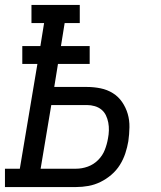

<svg xmlns="http://www.w3.org/2000/svg" viewBox="-30 -755 650 775"><path d="M-10 0V-74H50L121 -497H60V-569H133L148 -662H97V-735H292V-662H231L216 -569H332V-497H204L189 -404H321Q349 -404 376 -398.5Q403 -393 425.5 -379Q448 -365 463 -343Q478 -321 485.5 -295.5Q493 -270 492.5 -241.5Q492 -213 488 -185Q484 -161 476 -136.5Q468 -112 454 -89.5Q440 -67 419.5 -49.5Q399 -32 375.5 -20.5Q352 -9 327 -4.5Q302 0 277 0ZM277 -74Q301 -74 324.5 -82.5Q348 -91 366 -109Q384 -127 393 -150Q402 -173 406 -197Q409 -212 409.5 -228.5Q410 -245 407 -260.5Q404 -276 397.5 -289.5Q391 -303 379.5 -312.5Q368 -322 352.5 -326.5Q337 -331 321 -331H177L134 -74Z"/></svg>

Font: Iosevka Curly Slab Extended
Style: Italic
Weight: 400
Width: 7
Italic angle: -9°
Monospace: yes
Designer: Belleve Invis
Foundry: Belleve Invis
Version: Version 11.1.0; ttfautohint (v1.8.3)